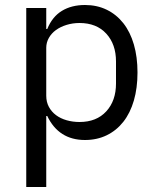

<svg xmlns="http://www.w3.org/2000/svg" viewBox="-20 -548 620 768"><path d="M85 0ZM85 -516H165V-432H169Q189 -481 227.5 -504.5Q266 -528 320 -528Q368 -528 407 -509Q446 -490 473.5 -455Q501 -420 515.5 -370Q530 -320 530 -258Q530 -196 515.5 -146Q501 -96 473.5 -61Q446 -26 407 -7Q368 12 320 12Q215 12 169 -84H165V200H85ZM298 -60Q366 -60 405 -102.5Q444 -145 444 -214V-302Q444 -371 405 -413.5Q366 -456 298 -456Q271 -456 246.5 -448.5Q222 -441 204 -428Q186 -415 175.5 -396.5Q165 -378 165 -357V-165Q165 -140 175.5 -120.5Q186 -101 204 -87.5Q222 -74 246.5 -67Q271 -60 298 -60Z"/></svg>

Font: Aneliza
Style: Regular
Weight: 400
Designer: Mike Abbink, Paul van der Laan, Pieter van Rosmalen
Foundry: Bold Monday
Version: Version 3.001;September 8, 2019;FontCreator 11.5.0.2425 64-b